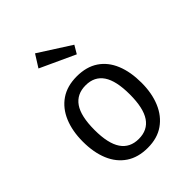

<svg xmlns="http://www.w3.org/2000/svg" viewBox="-223 -910 1045 1045"><g transform="rotate(-45 300.0 -387.0)"><path d="M301 -537.5Q375.5 -537.5 425.8 -503.8Q476 -470 501.2 -408.5Q526.5 -347 526.5 -263.5Q526.5 -183 500.5 -121Q474.5 -59 424.2 -23.8Q374 11.5 300 11.5Q226 11.5 175.5 -22.5Q125 -56.5 99.2 -118.2Q73.5 -180 73.5 -262.5Q73.5 -344 99.5 -406Q125.5 -468 176.2 -502.8Q227 -537.5 301 -537.5ZM301 -469Q233 -469 198.2 -418.8Q163.5 -368.5 163.5 -262.5Q163.5 -158.5 197.8 -108Q232 -57.5 300 -57.5Q368 -57.5 402.2 -108Q436.5 -158.5 436.5 -263.5Q436.5 -368.5 402.5 -418.8Q368.5 -469 301 -469ZM386.5 -622 184.5 -715 229.5 -786.5 414 -668.5Z"/></g></svg>

Font: Fira Code Light
Style: Regular
Weight: 400
Monospace: yes
Version: Version 5.002